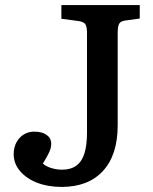

<svg xmlns="http://www.w3.org/2000/svg" viewBox="-20 -723 603 757"><path d="M223 14Q169 14 126.5 -2.5Q84 -19 59 -48.5Q34 -78 34 -115Q34 -142 45 -162Q56 -182 74 -193Q92 -204 115 -204Q146 -204 164 -191Q182 -178 182 -156Q182 -141 174.5 -124Q167 -107 149 -78Q161 -67 182 -60.5Q203 -54 225 -54Q259 -54 281 -70Q303 -86 313 -118.5Q323 -151 323 -200V-592Q323 -618 316.5 -627.5Q310 -637 290 -640L222 -649V-703H531V-650L474 -642Q457 -640 450.5 -630.5Q444 -621 444 -592V-229Q444 -112 386 -49Q328 14 223 14Z"/></svg>

Font: Literata 18pt Medium
Style: Regular
Weight: 500
Designer: Latin by Veronika Burian and Jose Scaglione. Greek by Irene Vlachou. Cyrillic by Vera Evstafieva.
Foundry: TypeTogether
Version: Version 3.103;gftools[0.9.29]